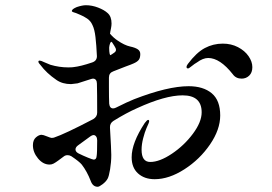

<svg xmlns="http://www.w3.org/2000/svg" viewBox="-20 -731 1040 735"><path d="M823 -289Q823 -235 784 -178Q745 -121 686 -83Q627 -45 572 -45Q533 -45 508.5 -67Q484 -89 484 -129Q484 -184 534 -260Q543 -272 547 -272Q551 -272 551 -267Q551 -262 541 -241Q534 -225 528 -201.5Q522 -178 522 -158Q522 -111 555 -111Q591 -111 638 -142.5Q685 -174 718.5 -219Q752 -264 752 -301Q752 -366 679 -366Q612 -366 505 -317Q464 -299 414 -268Q400 -259 401 -242Q406 -157 406 -138Q406 -110 401.5 -83Q397 -56 392 -47Q386 -36 373 -26Q360 -16 354 -16Q335 -16 327 -39Q313 -75 293 -101Q283 -113 253 -133Q246 -137 239 -137Q230 -137 224 -132Q216 -126 204.5 -117.5Q193 -109 185.5 -105Q178 -101 170 -101Q145 -101 125.5 -124.5Q106 -148 106 -175Q106 -195 117.5 -205Q129 -215 139 -215Q145 -215 159.5 -209Q174 -203 178 -203L186 -204Q228 -218 337 -275Q352 -284 352 -300Q352 -376 351 -411Q351 -420 347 -425Q343 -430 336 -430Q333 -430 327 -428L277 -412Q256 -409 252 -409Q219 -409 196 -425Q158 -451 135 -482Q127 -490 127 -495Q127 -499 132 -499Q137 -499 149 -493Q167 -485 173 -483Q207 -473 241 -473Q255 -473 261 -474Q289 -477 333 -492Q351 -498 351 -516Q349 -559 345.5 -589Q342 -619 334 -635Q327 -651 313.5 -660Q300 -669 287.5 -674Q275 -679 271 -681Q268 -682 261.5 -684Q255 -686 255 -689Q255 -696 274 -704Q295 -711 309 -711Q332 -711 355.5 -702Q379 -693 392 -681Q407 -668 407 -641Q407 -633 405 -623Q403 -613 402 -608Q402 -604 401 -602Q416 -585 430 -576Q456 -558 478 -553Q497 -549 507 -542.5Q517 -536 517 -524Q517 -509 511 -501.5Q505 -494 491 -488Q485 -485 460 -476L414 -458Q397 -452 397 -434V-398Q397 -355 398 -334Q400 -316 413 -316Q418 -316 424 -319Q470 -342 493 -351Q622 -401 702 -401Q758 -401 790.5 -374Q823 -347 823 -289ZM406 -571Q404 -571 401.5 -565Q399 -559 398 -550V-546Q398 -534 399.5 -526.5Q401 -519 403 -520L408 -523Q411 -525 417.5 -529.5Q424 -534 424 -540Q424 -546 418 -555Q414 -562 409 -569Q407 -571 406 -571ZM946 -474Q946 -453 934 -441.5Q922 -430 905 -430Q883 -430 871 -447Q822 -509 777 -509Q757 -509 734 -492Q725 -487 714 -478Q703 -469 700 -469Q694 -469 694 -475Q694 -479 699 -486Q732 -530 764 -547Q796 -564 833 -564Q865 -564 891 -550.5Q917 -537 931.5 -516Q946 -495 946 -474ZM352 -194Q352 -203 348 -208.5Q344 -214 338 -214Q333 -214 326 -209L278 -174Q269 -167 269 -159Q269 -150 280 -144Q298 -135 316.5 -127.5Q335 -120 339 -120Q349 -120 350 -134Q352 -144 352 -194Z"/></svg>

Font: Shippori Mincho B1 Medium
Style: Regular
Weight: 500
Designer: FONTDASU
Foundry: FONTDASU / Google Inc. / but / Adobe
Version: Version 3.110; ttfautohint (v1.8.3)